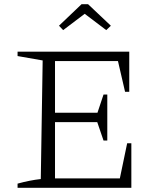

<svg xmlns="http://www.w3.org/2000/svg" viewBox="-20 -898 747 918"><path d="M588 -213H608V0H64V-20Q93 -28 120.5 -33.5Q148 -39 175 -42L184 -609L64 -630V-651H598V-459H578L544 -606H217L243 -632V-359H446L475 -446H493V-226H475L445 -314H243V-20L217 -45H553ZM401 -878 510 -775 488 -754 385 -832 282 -754 262 -775 370 -878Z"/></svg>

Font: Piazzolla Thin ExtraLight
Style: Regular
Weight: 250
Version: Version 2.005